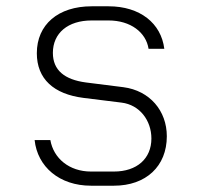

<svg xmlns="http://www.w3.org/2000/svg" viewBox="-20 -580 640 610"><path d="M269 10H342C444 10 510 -52 510 -147C510 -228 456 -292 372 -303L253 -318C185 -327 148 -357 148 -412C148 -475 196 -515 271 -515H325C395 -515 444 -477 452 -425H502C492 -506 425 -560 325 -560H271C165 -560 97 -502 97 -411C97 -329 151 -281 245 -269L366 -254C424 -247 461 -197 461 -140C461 -76 415 -35 342 -35H269C200 -35 150 -77 140 -135H90C99 -50 169 10 269 10Z"/></svg>

Font: JetBrains Mono Thin
Style: Regular
Weight: 100
Monospace: yes
Designer: Philipp Nurullin, Konstantin Bulenkov
Foundry: JetBrains
Version: Version 2.305